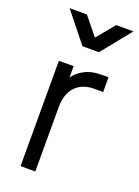

<svg xmlns="http://www.w3.org/2000/svg" viewBox="-150 -854 664 918"><g transform="rotate(20 182.0 -395.0)"><path d="M243 -640 364 -790H276L201 -699L127 -790H39L159 -640ZM152 0V-330C152 -418 203 -468 280 -468H327V-543H293C256 -543 225 -536 200 -521C180 -510 164 -495 152 -478V-536H77V0Z"/></g></svg>

Font: Plus Jakarta Sans
Style: Regular
Weight: 400
Designer: Gumpita Rahayu
Foundry: Tokotype
Version: Version 2.071;gftools[0.9.30]